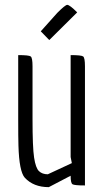

<svg xmlns="http://www.w3.org/2000/svg" viewBox="-20 -764 425 791"><path d="M55 -271V-537Q99 -537 106.5 -531.5Q114 -526 114 -491V-273Q114 -157 120.5 -114.5Q127 -72 140.5 -59Q154 -46 177 -46L276 -92L271 -117V-537Q315 -537 322.5 -531.5Q330 -526 330 -491V0Q286 0 278.5 -5Q271 -10 271 -40L181 7Q118 7 82 -32Q59 -58 56 -164Q55 -197 55 -271ZM216 -711Q249 -744 257 -744Q267 -744 298 -713L183 -599L148 -635Z"/></svg>

Font: Economica
Style: Regular
Weight: 400
Designer: Vicente Lamonaca
Foundry: Vicente Lamonaca
Version: Version 1.101